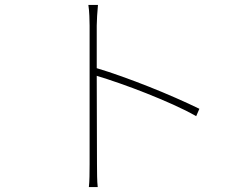

<svg xmlns="http://www.w3.org/2000/svg" viewBox="-20 -744 996 780"><path d="M777 -272Q737 -295 683.5 -319Q630 -343 574.5 -365Q519 -387 466 -405.5Q413 -424 373 -436L374 -77Q374 -52 374.5 -27Q375 -2 377 16H341Q343 -2 343.5 -27Q344 -52 344 -77V-640Q344 -655 343 -679.5Q342 -704 339 -724H378Q376 -705 374.5 -679.5Q373 -654 373 -640V-467Q420 -453 474.5 -433.5Q529 -414 584.5 -392Q640 -370 693.5 -346.5Q747 -323 790 -302Z"/></svg>

Font: Kinto Sans Thin
Style: Regular
Weight: 100
Designer: Authors: Ryoko NISHIZUKA  (kana & ideographs); Paul D. Hunt (Latin, Greek & Cyrillic); Wenlong ZHANG  (bopomofo); Sandol
Foundry: Adobe Systems Incorporated, ookami Inc.
Version: Version 0.001